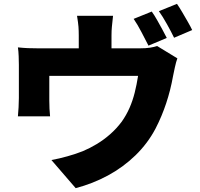

<svg xmlns="http://www.w3.org/2000/svg" viewBox="-20 -895 1040 997"><path d="M768 -835Q781 -817 795.5 -791.5Q810 -766 823.5 -741Q837 -716 846 -698L751 -658Q735 -689 714.5 -728.5Q694 -768 674 -797ZM899 -875Q912 -856 927 -830.5Q942 -805 956 -780.5Q970 -756 978 -739L884 -699Q869 -730 847 -769.5Q825 -809 805 -837ZM567 -813Q563 -776 561 -756Q559 -736 559 -711Q559 -697 559 -669Q559 -641 559 -611Q559 -581 559 -561H389Q389 -584 389 -614Q389 -644 389 -670.5Q389 -697 389 -711Q389 -736 387.5 -756Q386 -776 380 -813ZM901 -592Q894 -573 888 -545Q882 -517 879 -502Q872 -463 863 -427.5Q854 -392 843 -359Q832 -326 818.5 -293.5Q805 -261 788 -228Q747 -150 683 -88Q619 -26 540 16.5Q461 59 373 82L247 -64Q286 -71 330.5 -83.5Q375 -96 410 -110Q446 -125 482.5 -147Q519 -169 552 -198Q585 -227 612 -263Q636 -297 652.5 -334.5Q669 -372 679.5 -414Q690 -456 697 -501H236Q236 -489 236 -472.5Q236 -456 236 -437Q236 -418 236 -401.5Q236 -385 236 -373Q236 -354 237 -331Q238 -308 240 -291H73Q75 -313 76.5 -338Q78 -363 78 -386Q78 -398 78 -421Q78 -444 78 -470Q78 -496 78 -519.5Q78 -543 78 -558Q78 -575 77 -602.5Q76 -630 73 -649Q101 -646 125.5 -645Q150 -644 180 -644H705Q738 -644 759.5 -647.5Q781 -651 796 -656Z"/></svg>

Font: Noto Sans JP Thin Black
Style: Regular
Weight: 900
Version: Version 2.004-H2;hotconv 1.0.118;makeotfexe 2.5.65603